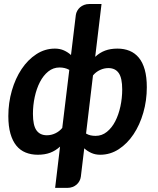

<svg xmlns="http://www.w3.org/2000/svg" viewBox="-20 -763 786 956"><path d="M408.5 -98Q419.5 -91.5 431.2 -89Q443 -86.5 456 -86.5Q487.5 -86.5 512.2 -106.5Q537 -126.5 553.8 -159Q570.5 -191.5 579.5 -233Q588.5 -274.5 588.5 -317.5Q588.5 -374.5 571.2 -399.2Q554 -424 519.5 -424Q498.5 -424 478 -414.5Q457.5 -405 443 -387.5ZM325 -415Q313.5 -421.5 301.5 -424.2Q289.5 -427 276.5 -427Q245 -427 220.2 -407Q195.5 -387 178.8 -354.5Q162 -322 153 -280.5Q144 -239 144 -196Q144 -139 161.5 -114.2Q179 -89.5 213.5 -89.5Q235 -89.5 255.2 -99Q275.5 -108.5 290 -126ZM454 -480Q476.5 -501 503.2 -511Q530 -521 565 -521Q598 -521 625 -510Q652 -499 671.2 -475.8Q690.5 -452.5 700.8 -416Q711 -379.5 711 -328.5Q711 -262.5 693.5 -201.8Q676 -141 645 -94.5Q614 -48 571.5 -20.2Q529 7.5 479 7.5Q454 7.5 434 -1.8Q414 -11 399.5 -24.5L382.5 117Q381 128.5 375.5 138.5Q370 148.5 361.5 156Q353 163.5 341.2 168Q329.5 172.5 315.5 172.5H254.5L279 -33Q256.5 -12.5 229.8 -2.5Q203 7.5 168 7.5Q135 7.5 107.8 -3.5Q80.5 -14.5 61.5 -37.8Q42.5 -61 32 -97.5Q21.5 -134 21.5 -185Q21.5 -251 39 -311.8Q56.5 -372.5 87.5 -419Q118.5 -465.5 161 -493.2Q203.5 -521 253.5 -521Q278.5 -521 298.8 -511.8Q319 -502.5 333.5 -489L357.5 -688Q359 -699 364.5 -709Q370 -719 378.5 -726.5Q387 -734 398.8 -738.5Q410.5 -743 424.5 -743H485.5Z"/></svg>

Font: Lato 2
Style: Bold Italic
Weight: 700
Italic angle: -7°
Designer: Lukasz Dziedzic with Adam Twardoch and Botio Nikoltchev
Foundry: tyPoland Lukasz Dziedzic
Version: Version 2.015; 2015-08-06; http://www.latofonts.com/